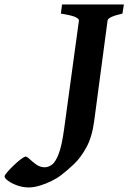

<svg xmlns="http://www.w3.org/2000/svg" viewBox="-198 -635 569 851"><path d="M351.1 -615.2 344.7 -574.7Q281.2 -560.5 278.8 -544.4L219.7 -100.1Q210.4 -28.8 185.5 17.1Q160.6 63 130.4 91.8Q100.1 120.6 73.2 141.1Q55.7 154.8 30.5 167.2Q5.4 179.7 -21.5 187.7Q-48.3 195.8 -70.8 195.8Q-96.7 195.8 -121.3 187Q-146 178.2 -161.9 166.5Q-177.7 154.8 -177.7 147Q-177.7 141.6 -165.8 127.7Q-153.8 113.8 -137.2 97.9Q-120.6 82 -105.5 70.6Q-90.3 59.1 -84.5 59.1Q-78.1 59.1 -65.9 70.8Q-53.7 82.5 -36.9 94.5Q-20 106.4 0 106.4Q15.6 106.4 31.5 95.5Q47.4 84.5 61.8 47.9Q76.2 11.2 86.4 -64.9L151.9 -544.4Q152.8 -550.3 138.4 -558.3Q124 -566.4 71.8 -574.7L77.1 -615.2Z"/></svg>

Font: Gentium Book Plus
Style: Bold Italic
Weight: 700
Italic angle: -8°
Designer: Victor Gaultney, Annie Olsen, Iska Routamaa, Becca Hirsbrunner
Foundry: SIL International
Version: Version 6.101